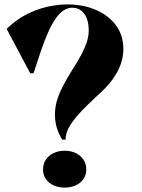

<svg xmlns="http://www.w3.org/2000/svg" viewBox="-20 -835 644 870"><path d="M286 -815Q355 -815 412.5 -791Q470 -767 504.5 -721.5Q539 -676 539 -612Q539 -578 527 -544Q515 -510 491 -476.5Q467 -443 430 -410Q373 -358 339.5 -321Q306 -284 291.5 -256Q277 -228 277 -202H262Q244 -232 236.5 -259Q229 -286 229 -316Q229 -345 236.5 -373.5Q244 -402 261.5 -437.5Q279 -473 309 -521Q337 -564 352.5 -595Q368 -626 375 -650Q382 -674 382 -696Q382 -729 373 -752Q364 -775 347.5 -787.5Q331 -800 307 -800Q267 -800 233 -752Q199 -704 164 -600L132 -503H117L10 -704Q52 -745 98.5 -769Q145 -793 193 -804Q241 -815 286 -815ZM273 -152Q301 -152 323 -141.5Q345 -131 358 -112Q371 -93 371 -67Q371 -42 358 -23.5Q345 -5 323 5Q301 15 273 15Q245 15 223 5Q201 -5 188 -23.5Q175 -42 175 -67Q175 -93 188 -112Q201 -131 223 -141.5Q245 -152 273 -152Z"/></svg>

Font: Kalnia Thin
Style: Regular
Weight: 100
Version: Version 1.105